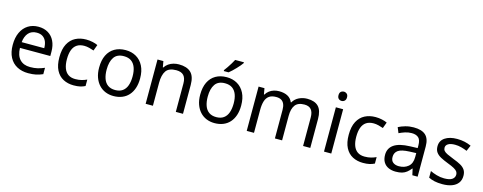

<svg xmlns="http://www.w3.org/2000/svg" viewBox="-30 -1500 5645 2244"><g transform="rotate(15 2792.5 -378.0)"><path d="M292 -546Q361 -546 410.5 -516Q460 -486 486.5 -431.5Q513 -377 513 -304V-251H146Q148 -160 192.5 -112.5Q237 -65 317 -65Q368 -65 407.5 -74.5Q447 -84 489 -102V-25Q448 -7 408 1.5Q368 10 313 10Q237 10 178.5 -21Q120 -52 87.5 -113.5Q55 -175 55 -264Q55 -352 84.5 -415Q114 -478 167.5 -512Q221 -546 292 -546ZM291 -474Q228 -474 191.5 -433.5Q155 -393 148 -321H421Q421 -367 407 -401Q393 -435 364.5 -454.5Q336 -474 291 -474Z M864 10Q793 10 737.5 -19Q682 -48 650.5 -109Q619 -170 619 -265Q619 -364 652 -426Q685 -488 741.5 -517Q798 -546 870 -546Q911 -546 949 -537.5Q987 -529 1011 -517L984 -444Q960 -453 928 -461Q896 -469 868 -469Q814 -469 779 -446Q744 -423 727 -378Q710 -333 710 -266Q710 -202 727 -157Q744 -112 778 -89Q812 -66 863 -66Q907 -66 940.5 -75Q974 -84 1002 -97V-19Q975 -5 942.5 2.5Q910 10 864 10Z M1595 -269Q1595 -202 1577.5 -150.5Q1560 -99 1527.5 -63Q1495 -27 1448.5 -8.5Q1402 10 1345 10Q1292 10 1247 -8.5Q1202 -27 1169 -63Q1136 -99 1117.5 -150.5Q1099 -202 1099 -269Q1099 -358 1129 -419.5Q1159 -481 1215 -513.5Q1271 -546 1348 -546Q1421 -546 1476.5 -513.5Q1532 -481 1563.5 -419.5Q1595 -358 1595 -269ZM1190 -269Q1190 -206 1206.5 -159.5Q1223 -113 1258 -88Q1293 -63 1347 -63Q1401 -63 1436 -88Q1471 -113 1487.5 -159.5Q1504 -206 1504 -269Q1504 -333 1487 -378Q1470 -423 1435.5 -447.5Q1401 -472 1346 -472Q1264 -472 1227 -418Q1190 -364 1190 -269Z M1992 -546Q2088 -546 2137 -499.5Q2186 -453 2186 -349V0H2099V-343Q2099 -408 2070 -440Q2041 -472 1979 -472Q1890 -472 1856 -422Q1822 -372 1822 -278V0H1734V-536H1805L1818 -463H1823Q1841 -491 1867.5 -509.5Q1894 -528 1926 -537Q1958 -546 1992 -546Z M2818 -269Q2818 -202 2800.5 -150.5Q2783 -99 2750.5 -63Q2718 -27 2671.5 -8.5Q2625 10 2568 10Q2515 10 2470 -8.5Q2425 -27 2392 -63Q2359 -99 2340.5 -150.5Q2322 -202 2322 -269Q2322 -358 2352 -419.5Q2382 -481 2438 -513.5Q2494 -546 2571 -546Q2644 -546 2699.5 -513.5Q2755 -481 2786.5 -419.5Q2818 -358 2818 -269ZM2413 -269Q2413 -206 2429.5 -159.5Q2446 -113 2481 -88Q2516 -63 2570 -63Q2624 -63 2659 -88Q2694 -113 2710.5 -159.5Q2727 -206 2727 -269Q2727 -333 2710 -378Q2693 -423 2658.5 -447.5Q2624 -472 2569 -472Q2487 -472 2450 -418Q2413 -364 2413 -269ZM2718 -756Q2709 -742 2692 -722Q2675 -702 2654.5 -680.5Q2634 -659 2613.5 -639.5Q2593 -620 2575 -606H2517V-618Q2532 -637 2549.5 -663Q2567 -689 2584 -716.5Q2601 -744 2612 -766H2718Z M3545 -546Q3636 -546 3681 -499.5Q3726 -453 3726 -349V0H3639V-345Q3639 -408 3612.5 -440Q3586 -472 3530 -472Q3452 -472 3418.5 -427Q3385 -382 3385 -296V0H3298V-345Q3298 -387 3286 -415.5Q3274 -444 3250 -458Q3226 -472 3188 -472Q3134 -472 3103 -449.5Q3072 -427 3058.5 -384Q3045 -341 3045 -278V0H2957V-536H3028L3041 -463H3046Q3063 -491 3087.5 -509.5Q3112 -528 3142 -537Q3172 -546 3204 -546Q3266 -546 3307.5 -524Q3349 -502 3368 -456H3373Q3400 -502 3446.5 -524Q3493 -546 3545 -546Z M3980 -536V0H3892V-536ZM3937 -737Q3957 -737 3972.5 -723.5Q3988 -710 3988 -681Q3988 -653 3972.5 -639Q3957 -625 3937 -625Q3915 -625 3900 -639Q3885 -653 3885 -681Q3885 -710 3900 -723.5Q3915 -737 3937 -737Z M4365 10Q4294 10 4238.5 -19Q4183 -48 4151.5 -109Q4120 -170 4120 -265Q4120 -364 4153 -426Q4186 -488 4242.5 -517Q4299 -546 4371 -546Q4412 -546 4450 -537.5Q4488 -529 4512 -517L4485 -444Q4461 -453 4429 -461Q4397 -469 4369 -469Q4315 -469 4280 -446Q4245 -423 4228 -378Q4211 -333 4211 -266Q4211 -202 4228 -157Q4245 -112 4279 -89Q4313 -66 4364 -66Q4408 -66 4441.5 -75Q4475 -84 4503 -97V-19Q4476 -5 4443.5 2.5Q4411 10 4365 10Z M4833 -545Q4931 -545 4978 -502Q5025 -459 5025 -365V0H4961L4944 -76H4940Q4917 -47 4892.5 -27.5Q4868 -8 4836.5 1Q4805 10 4760 10Q4712 10 4673.5 -7Q4635 -24 4613 -59.5Q4591 -95 4591 -149Q4591 -229 4654 -272.5Q4717 -316 4848 -320L4939 -323V-355Q4939 -422 4910 -448Q4881 -474 4828 -474Q4786 -474 4748 -461.5Q4710 -449 4677 -433L4650 -499Q4685 -518 4733 -531.5Q4781 -545 4833 -545ZM4859 -259Q4759 -255 4720.5 -227Q4682 -199 4682 -148Q4682 -103 4709.5 -82Q4737 -61 4780 -61Q4848 -61 4893 -98.5Q4938 -136 4938 -214V-262Z M5540 -148Q5540 -96 5514 -61Q5488 -26 5440 -8Q5392 10 5326 10Q5270 10 5229.5 1Q5189 -8 5158 -24V-104Q5190 -88 5235.5 -74.5Q5281 -61 5328 -61Q5395 -61 5425 -82.5Q5455 -104 5455 -140Q5455 -160 5444 -176Q5433 -192 5404.5 -208Q5376 -224 5323 -244Q5271 -264 5234 -284Q5197 -304 5177 -332Q5157 -360 5157 -404Q5157 -472 5212.5 -509Q5268 -546 5358 -546Q5407 -546 5449.5 -536.5Q5492 -527 5529 -510L5499 -440Q5465 -454 5428 -464Q5391 -474 5352 -474Q5298 -474 5269.5 -456.5Q5241 -439 5241 -409Q5241 -387 5254 -371.5Q5267 -356 5297.5 -341.5Q5328 -327 5379 -307Q5430 -288 5466 -268Q5502 -248 5521 -219.5Q5540 -191 5540 -148Z"/></g></svg>

Font: Noto Sans Sinhala
Style: Regular
Weight: 400
Designer: Jelle Bosma - Monotype Design Team
Foundry: Monotype Imaging Inc.
Version: Version 2.006